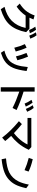

<svg xmlns="http://www.w3.org/2000/svg" viewBox="2007 -2925 979 5033"><g transform="rotate(90 2496.5 -408.5)"><path d="M734.4 -690.9 822.3 -604Q767.6 -326.2 625 -168.5Q490.2 -20 220.7 61L159.2 -37.6Q395.5 -97.2 525.4 -228Q667 -371.1 711.9 -590.8H387.7Q292 -448.2 153.3 -355L74.2 -436Q185.5 -507.3 256.8 -591.8Q336.9 -688.5 384.8 -826.2L489.3 -796.9Q468.8 -739.3 444.3 -690.9ZM766.6 -681.2Q737.3 -762.2 679.7 -844.2L761.7 -862.8Q811.5 -799.3 850.6 -702.1ZM913.1 -687Q881.8 -778.8 827.1 -860.8L907.2 -877.9Q957 -810.1 993.2 -712.9Z M1231.4 -293Q1196.3 -443.4 1136.7 -570.8L1229.5 -616.2Q1291 -489.3 1330.1 -331.1ZM1458 -336.9Q1430.7 -456.5 1368.2 -613.8L1464.8 -653.8Q1520.5 -530.3 1558.6 -374ZM1306.6 -33.2Q1469.7 -76.7 1555.7 -150.4Q1641.6 -224.1 1686.5 -363.3Q1721.7 -473.6 1737.3 -647L1841.8 -616.2Q1812.5 -387.2 1759.8 -265.1Q1696.3 -115.7 1569.3 -34.7Q1489.3 17.1 1363.3 57.1Z M2268.1 -827.1H2381.3V-537.1Q2673.3 -446.8 2864.7 -353L2810.1 -248Q2626.5 -341.3 2381.3 -425.3V61H2268.1ZM2695.8 -564Q2666.5 -641.6 2597.2 -745.1L2672.4 -772.9Q2732.9 -689.5 2773.9 -595.2ZM2835.4 -596.2Q2799.3 -690.9 2737.8 -777.8L2811 -801.8Q2865.7 -734.9 2909.7 -631.8Z M3071.8 -740.2H3835.4L3907.7 -674.3Q3832.5 -511.2 3728 -388.2Q3647.9 -293.5 3542.5 -210.9Q3625.5 -122.1 3677.2 -54.2L3587.4 24.9Q3416.5 -202.1 3156.7 -415L3233.9 -492.2Q3342.3 -405.8 3470.2 -284.2Q3602.1 -386.2 3693.8 -514.6Q3737.8 -576.7 3767.1 -640.1H3071.8Z M4440.4 -562Q4286.1 -630.9 4119.1 -672.4L4153.3 -777.3Q4346.7 -733.4 4477.5 -668ZM4131.8 -76.2Q4373 -96.7 4502 -162.6Q4653.3 -240.7 4734.4 -402.3Q4787.1 -506.8 4819.3 -675.8L4913.1 -606.9Q4874 -426.3 4817.4 -319.8Q4715.8 -126 4506.8 -39.1Q4375 15.6 4154.3 39.1Z"/></g></svg>

Font: UDEV Gothic 35
Style: Bold
Weight: 700
Version: v2.1.0; ttfautohint (v1.8.4.7-5d5b-dirty) -l 6 -r 45 -G 200 